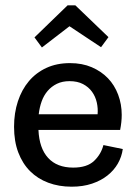

<svg xmlns="http://www.w3.org/2000/svg" viewBox="-20 -694 514 724"><path d="M361 -516 242 -595 138 -515 110 -553 235 -674H264L389 -554ZM443 -132Q439 -103 424.5 -77.5Q410 -52 385.5 -32.5Q361 -13 327 -1.5Q293 10 250 10Q202 10 162 -5Q122 -20 93.5 -48.5Q65 -77 49 -119Q33 -161 33 -216Q33 -268 47.5 -312Q62 -356 89 -388Q116 -420 155 -438Q194 -456 244 -456Q290 -456 326 -440.5Q362 -425 387 -399Q412 -373 425.5 -337Q439 -301 439 -261Q439 -234 433 -204H125Q128 -135 161.5 -98.5Q195 -62 256 -62Q308 -62 334.5 -87Q361 -112 370 -147ZM348 -263Q350 -285 345 -307.5Q340 -330 327 -348Q314 -366 293 -377Q272 -388 242 -388Q215 -388 194.5 -378Q174 -368 159.5 -351Q145 -334 137 -311.5Q129 -289 126 -263Z"/></svg>

Font: Zilla Slab Medium
Style: Regular
Weight: 500
Designer: Typotheque.com
Foundry: Typotheque type foundry
Version: Version 1.1; 2017